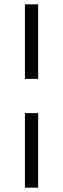

<svg xmlns="http://www.w3.org/2000/svg" viewBox="-20 -708 291 886"><path d="M156 -344H95V-688H156ZM156 158H95V-186H156Z"/></svg>

Font: Roundo
Style: Regular
Weight: 400
Designer: Namrata Goyal (Gurmukhi), Shiva Nallaperumal (Latin)
Foundry: Indian Type Foundry
Version: Version 1.000;PS 1.0;hotconv 1.0.88;makeotf.lib2.5.647800